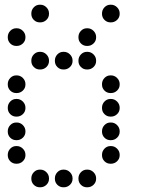

<svg xmlns="http://www.w3.org/2000/svg" viewBox="-20 -808 640 815"><path d="M149 -788Q134 -788 123.5 -777Q113 -766 113 -751V-749Q113 -734 123.5 -723.5Q134 -713 149 -713H151Q166 -713 177 -723.5Q188 -734 188 -749V-751Q188 -766 177 -777Q166 -788 151 -788ZM449 -788Q434 -788 423.5 -777Q413 -766 413 -751V-749Q413 -734 423.5 -723.5Q434 -713 449 -713H451Q466 -713 477 -723.5Q488 -734 488 -749V-751Q488 -766 477 -777Q466 -788 451 -788ZM49 -688Q34 -688 23.5 -677Q13 -666 13 -651V-649Q13 -634 23.5 -623.5Q34 -613 49 -613H51Q66 -613 77 -623.5Q88 -634 88 -649V-651Q88 -666 77 -677Q66 -688 51 -688ZM349 -688Q334 -688 323.5 -677Q313 -666 313 -651V-649Q313 -634 323.5 -623.5Q334 -613 349 -613H351Q366 -613 377 -623.5Q388 -634 388 -649V-651Q388 -666 377 -677Q366 -688 351 -688ZM149 -588Q134 -588 123.5 -577Q113 -566 113 -551V-549Q113 -534 123.5 -523.5Q134 -513 149 -513H151Q166 -513 177 -523.5Q188 -534 188 -549V-551Q188 -566 177 -577Q166 -588 151 -588ZM249 -588Q234 -588 223.5 -577Q213 -566 213 -551V-549Q213 -534 223.5 -523.5Q234 -513 249 -513H251Q266 -513 277 -523.5Q288 -534 288 -549V-551Q288 -566 277 -577Q266 -588 251 -588ZM349 -588Q334 -588 323.5 -577Q313 -566 313 -551V-549Q313 -534 323.5 -523.5Q334 -513 349 -513H351Q366 -513 377 -523.5Q388 -534 388 -549V-551Q388 -566 377 -577Q366 -588 351 -588ZM49 -488Q34 -488 23.5 -477Q13 -466 13 -451V-449Q13 -434 23.5 -423.5Q34 -413 49 -413H51Q66 -413 77 -423.5Q88 -434 88 -449V-451Q88 -466 77 -477Q66 -488 51 -488ZM449 -488Q434 -488 423.5 -477Q413 -466 413 -451V-449Q413 -434 423.5 -423.5Q434 -413 449 -413H451Q466 -413 477 -423.5Q488 -434 488 -449V-451Q488 -466 477 -477Q466 -488 451 -488ZM49 -388Q34 -388 23.5 -377Q13 -366 13 -351V-349Q13 -334 23.5 -323.5Q34 -313 49 -313H51Q66 -313 77 -323.5Q88 -334 88 -349V-351Q88 -366 77 -377Q66 -388 51 -388ZM449 -388Q434 -388 423.5 -377Q413 -366 413 -351V-349Q413 -334 423.5 -323.5Q434 -313 449 -313H451Q466 -313 477 -323.5Q488 -334 488 -349V-351Q488 -366 477 -377Q466 -388 451 -388ZM49 -288Q34 -288 23.5 -277Q13 -266 13 -251V-249Q13 -234 23.5 -223.5Q34 -213 49 -213H51Q66 -213 77 -223.5Q88 -234 88 -249V-251Q88 -266 77 -277Q66 -288 51 -288ZM449 -288Q434 -288 423.5 -277Q413 -266 413 -251V-249Q413 -234 423.5 -223.5Q434 -213 449 -213H451Q466 -213 477 -223.5Q488 -234 488 -249V-251Q488 -266 477 -277Q466 -288 451 -288ZM49 -188Q34 -188 23.5 -177Q13 -166 13 -151V-149Q13 -134 23.5 -123.5Q34 -113 49 -113H51Q66 -113 77 -123.5Q88 -134 88 -149V-151Q88 -166 77 -177Q66 -188 51 -188ZM449 -188Q434 -188 423.5 -177Q413 -166 413 -151V-149Q413 -134 423.5 -123.5Q434 -113 449 -113H451Q466 -113 477 -123.5Q488 -134 488 -149V-151Q488 -166 477 -177Q466 -188 451 -188ZM149 -88Q134 -88 123.5 -77Q113 -66 113 -51V-49Q113 -34 123.5 -23.5Q134 -13 149 -13H151Q166 -13 177 -23.5Q188 -34 188 -49V-51Q188 -66 177 -77Q166 -88 151 -88ZM249 -88Q234 -88 223.5 -77Q213 -66 213 -51V-49Q213 -34 223.5 -23.5Q234 -13 249 -13H251Q266 -13 277 -23.5Q288 -34 288 -49V-51Q288 -66 277 -77Q266 -88 251 -88ZM349 -88Q334 -88 323.5 -77Q313 -66 313 -51V-49Q313 -34 323.5 -23.5Q334 -13 349 -13H351Q366 -13 377 -23.5Q388 -34 388 -49V-51Q388 -66 377 -77Q366 -88 351 -88Z"/></svg>

Font: Doto Rounded
Style: Bold
Weight: 700
Monospace: yes
Version: Version 1.000